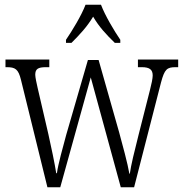

<svg xmlns="http://www.w3.org/2000/svg" viewBox="-20 -786 769 806"><path d="M257 -619V-606H280C315 -641 345 -673 371 -716C396 -673 426 -641 462 -606H485V-619C459 -657 421 -721 404 -766H339C322 -721 283 -657 257 -619ZM68 -451 179 0H233L361 -461L487 0H543L656 -440C671 -496 681 -504 718 -504H728V-536H559V-504H575C609 -504 621 -493 621 -469C621 -457 616 -433 610 -410L562 -221C544 -150 530 -93 525 -57H523C517 -95 493 -184 480 -231L394 -534H349L258 -220C245 -172 223 -93 219 -59H216C211 -93 194 -175 183 -223L138 -417C134 -434 128 -462 128 -472C128 -496 139 -504 173 -504H187V-536H3V-504H8C44 -504 57 -496 68 -451Z"/></svg>

Font: Noto Serif Myanmar Condensed Light
Style: Regular
Weight: 300
Width: 3
Designer: Ben Mitchell and the Monotype Design Team
Foundry: Monotype Imaging Inc.
Version: Version 2.106